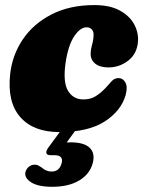

<svg xmlns="http://www.w3.org/2000/svg" viewBox="-20 -505 570 756"><path d="M321 -397.5Q295.5 -397.5 271.8 -361.5Q248 -325.5 238 -256Q227.5 -181 248 -147.2Q268.5 -113.5 308.5 -113.5Q335.5 -113.5 355.5 -125.5Q375.5 -137.5 395 -158Q410 -175 420.5 -186.2Q431 -197.5 447.5 -197.5Q464 -197.5 473.8 -180Q483.5 -162.5 474.5 -130Q456.5 -68 392 -26.5Q327.5 15 213.5 15Q111.5 15 59.8 -44Q8 -103 20 -213.5Q28.5 -289 70.2 -350.5Q112 -412 183.5 -448.5Q255 -485 351.5 -485Q411.5 -485 450 -464.5Q488.5 -444 506.8 -412Q525 -380 523.5 -345Q521 -295 486 -267.2Q451 -239.5 407 -239.5Q373 -239.5 354.5 -254.8Q336 -270 337 -295Q337.5 -312.5 342.8 -330Q348 -347.5 348.5 -367.5Q349 -380.5 341.5 -389Q334 -397.5 321 -397.5ZM232.5 -8.5H289.5L242.5 56Q250 55.5 259 55.5Q311 55.5 333.2 77Q355.5 98.5 345 138Q333.5 180.5 292 205.5Q250.5 230.5 185.5 230.5Q130 230.5 102.8 213Q75.5 195.5 80 173Q83.5 160 93.5 151.8Q103.5 143.5 115.5 143.5Q124.5 143 131 146.5Q137.5 150 144 154.5Q161.5 170.5 183.5 170.5Q214.5 170.5 223 136.5Q230.5 106 193.5 106H179Q164 106 162.5 97.2Q161 88.5 171.5 74.5Z"/></svg>

Font: Fraunces 9pt Soft Black
Style: Italic
Weight: 900
Italic angle: -16°
Version: Version 1.000;[b76b70a41]